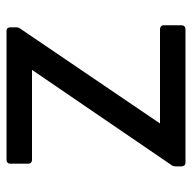

<svg xmlns="http://www.w3.org/2000/svg" viewBox="-20 -528 574 573"><g transform="rotate(-90 266.5 -242.0)"><path d="M465 25C472 25 477 21 477 13V-41C477 -47 472 -51 465 -51H184L467 -468C470 -472 471 -476 471 -481V-498C471 -505 467 -509 461 -509H75C69 -509 64 -505 64 -498V-444C64 -437 69 -433 75 -433H344L60 -17C57 -13 56 -9 56 -4V13C56 20 60 25 67 25Z"/></g></svg>

Font: LINE Seed JP_OTF Regular
Style: Regular
Weight: 400
Designer: LY Corporation & Fontrix & Fontworks
Version: Version 1.002